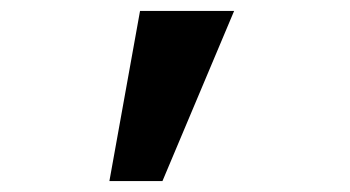

<svg xmlns="http://www.w3.org/2000/svg" viewBox="-20 -183 640 351"><path d="M236 -163H408L277 148H180Z"/></svg>

Font: IBM Plex Mono SemiBold
Style: Regular
Weight: 600
Monospace: yes
Designer: Mike Abbink, Paul van der Laan, Pieter van Rosmalen
Foundry: Bold Monday
Version: Version 2.3